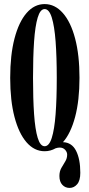

<svg xmlns="http://www.w3.org/2000/svg" viewBox="-20 -731 438 942"><path d="M199 11Q148.5 11 110.5 -32.5Q72.5 -76 51.2 -156.8Q30 -237.5 30 -349Q30 -461 51.2 -542.2Q72.5 -623.5 110.5 -667.2Q148.5 -711 199 -711Q249.5 -711 288.2 -667.2Q327 -623.5 348.5 -542.2Q370 -461 370 -349Q370 -238 348.5 -157.2Q327 -76.5 289 -33.5Q332.5 -32 353.2 8.8Q374 49.5 374 117Q374 155 358.5 173Q343 191 321.5 191Q300 191 285.8 175.8Q271.5 160.5 271.5 132.5Q271.5 110 281 93.2Q290.5 76.5 300 61.2Q309.5 46 309.5 27.5Q309.5 15 299.5 4Q289.5 -7 272.5 -7Q264 -7 253 -3.5Q227.5 11 199 11ZM199 -13.5Q221 -13.5 234 -54.5Q247 -95.5 252.8 -170.8Q258.5 -246 258.5 -349Q258.5 -452 252.8 -527.8Q247 -603.5 234 -645Q221 -686.5 199 -686.5Q177.5 -686.5 165 -645Q152.5 -603.5 147.2 -527.8Q142 -452 142 -349Q142 -246 147.2 -170.8Q152.5 -95.5 165 -54.5Q177.5 -13.5 199 -13.5Z"/></svg>

Font: Imbue 50pt SemiBold
Style: Regular
Weight: 600
Designer: Tyler Finck
Foundry: Etcetera Type Company
Version: Version 1.102; ttfautohint (v1.8.3)